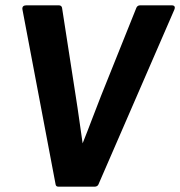

<svg xmlns="http://www.w3.org/2000/svg" viewBox="-20 -686 674 718"><path d="M188 4C189 9 192 12 198 12H335C340 12 346 9 348 4L632 -650C639 -667 623 -666 622 -666H503C497 -666 492 -662 490 -657L358 -328C333 -265 314 -212 289 -150C280 -210 273 -266 263 -328L212 -657C211 -662 207 -666 201 -666H78C60 -666 64 -651 64 -650Z"/></svg>

Font: Falling Sky
Style: BdObl
Weight: 700
Designer: Paul D. Hunt
Foundry: Adobe Systems Incorporated
Version: Version 1.02